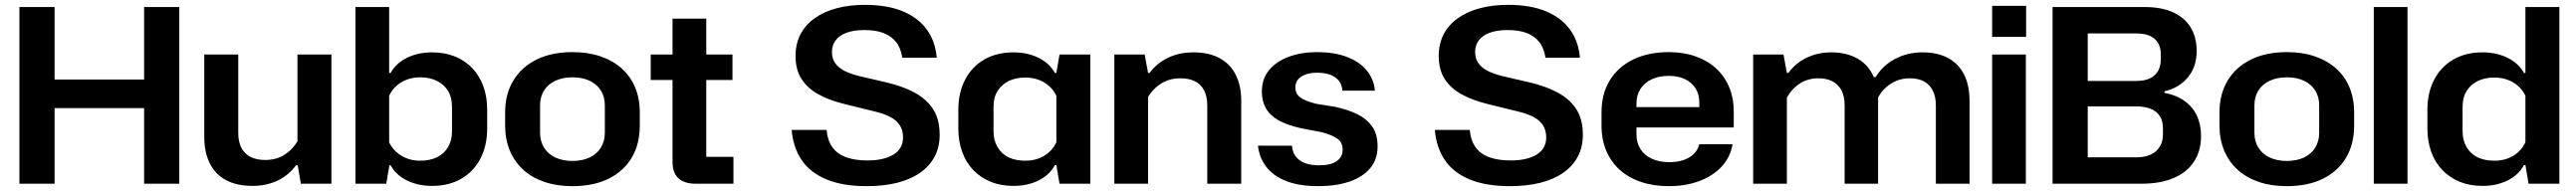

<svg xmlns="http://www.w3.org/2000/svg" viewBox="-20 -758 10618 788"><path d="M60 0V-729H205V0ZM574 0V-729H719V0ZM189 -312V-430H591V-312Z M1346 -533V0H1220L1207 -76H1200Q1171 -36 1125 -13.5Q1079 9 1021 9Q956 9 911.5 -15Q867 -39 844.5 -84.5Q822 -130 822 -192V-533H962V-210Q962 -173 975 -148Q988 -123 1013 -110.5Q1038 -98 1073 -98Q1119 -98 1152.5 -119.5Q1186 -141 1206 -175V-533Z M1761 9Q1703 9 1657.5 -13.5Q1612 -36 1590 -76H1585L1572 0H1445V-729H1584V-457H1590Q1612 -497 1657.5 -519.5Q1703 -542 1761 -542Q1813 -542 1855 -525Q1897 -508 1926.5 -477Q1956 -446 1972 -402.5Q1988 -359 1988 -306V-228Q1988 -157 1960 -103.5Q1932 -50 1881 -20.5Q1830 9 1761 9ZM1712 -95Q1752 -95 1781.5 -109.5Q1811 -124 1827 -151.5Q1843 -179 1843 -216V-317Q1843 -356 1827 -382.5Q1811 -409 1781.5 -424Q1752 -439 1712 -439Q1669 -439 1635 -419Q1601 -399 1584 -363V-170Q1602 -135 1635.5 -115Q1669 -95 1712 -95Z M2339 10Q2275 10 2224 -7.5Q2173 -25 2137 -57.5Q2101 -90 2081.5 -136.5Q2062 -183 2062 -240V-294Q2062 -370 2096 -426Q2130 -482 2192 -512.5Q2254 -543 2340 -543Q2404 -543 2455 -525.5Q2506 -508 2542.5 -475.5Q2579 -443 2598 -397Q2617 -351 2617 -294V-240Q2617 -163 2583.5 -107Q2550 -51 2488 -20.5Q2426 10 2339 10ZM2339 -94Q2381 -94 2411 -108.5Q2441 -123 2457 -149.5Q2473 -176 2473 -210V-323Q2473 -358 2457 -384Q2441 -410 2411 -424.5Q2381 -439 2340 -439Q2299 -439 2268.5 -424.5Q2238 -410 2222 -384Q2206 -358 2206 -323V-210Q2206 -176 2222 -149.5Q2238 -123 2268.5 -108.5Q2299 -94 2339 -94Z M2847 0Q2802 0 2777 -22Q2752 -44 2752 -89V-681H2891V-111H3003V0ZM2662 -428V-533H2999V-428Z M3552 10Q3453 10 3386 -18Q3319 -46 3284 -98Q3249 -150 3243 -222H3387Q3391 -177 3412 -149Q3433 -121 3469.5 -108.5Q3506 -96 3556 -96Q3589 -96 3615.5 -102Q3642 -108 3661.5 -119.5Q3681 -131 3691.5 -149Q3702 -167 3702 -191Q3702 -221 3688.5 -241.5Q3675 -262 3649.5 -275.5Q3624 -289 3586 -298L3460 -329Q3399 -344 3354 -368.5Q3309 -393 3284 -431.5Q3259 -470 3259 -527Q3259 -577 3279 -616Q3299 -655 3337.5 -682.5Q3376 -710 3428.5 -724Q3481 -738 3545 -738Q3636 -738 3699.5 -712Q3763 -686 3799 -637.5Q3835 -589 3841 -520H3699Q3693 -560 3673 -585Q3653 -610 3621 -622Q3589 -634 3544 -634Q3498 -634 3468 -622.5Q3438 -611 3423.5 -590.5Q3409 -570 3409 -544Q3409 -517 3422 -498Q3435 -479 3460 -466Q3485 -453 3522 -444L3638 -417Q3701 -402 3749.5 -376Q3798 -350 3825.5 -308.5Q3853 -267 3853 -201Q3853 -150 3831.5 -110.5Q3810 -71 3770.5 -44Q3731 -17 3676 -3.5Q3621 10 3552 10Z M4158 9Q4105 9 4063.5 -8Q4022 -25 3992 -56Q3962 -87 3946 -131Q3930 -175 3930 -228V-305Q3930 -376 3958 -429.5Q3986 -483 4037 -512.5Q4088 -542 4158 -542Q4215 -542 4260.5 -519.5Q4306 -497 4328 -457H4334L4347 -533H4474V0H4347L4334 -77H4328Q4306 -36 4260.5 -13.5Q4215 9 4158 9ZM4206 -95Q4250 -95 4283.5 -115Q4317 -135 4334 -171V-363Q4317 -398 4283.5 -418Q4250 -438 4206 -438Q4166 -438 4137 -423.5Q4108 -409 4091.5 -382.5Q4075 -356 4075 -317V-216Q4075 -179 4091.5 -151Q4108 -123 4137 -109Q4166 -95 4206 -95Z M4573 0V-533H4698L4712 -457H4718Q4748 -497 4794 -519.5Q4840 -542 4898 -542Q4963 -542 5007 -518Q5051 -494 5073.5 -449Q5096 -404 5096 -341V0H4956V-323Q4956 -360 4943 -385Q4930 -410 4905.5 -422.5Q4881 -435 4846 -435Q4800 -435 4766 -413.5Q4732 -392 4712 -358V0Z M5414 10Q5335 10 5281.5 -11Q5228 -32 5199 -70Q5170 -108 5165 -157H5305Q5307 -130 5321 -112Q5335 -94 5359 -85Q5383 -76 5416 -76Q5466 -76 5490 -93.5Q5514 -111 5514 -140Q5514 -171 5491.5 -186.5Q5469 -202 5426 -213L5342 -229Q5284 -242 5248.5 -262.5Q5213 -283 5197 -312.5Q5181 -342 5181 -380Q5181 -433 5211 -469Q5241 -505 5292.5 -524Q5344 -543 5409 -543Q5478 -543 5529.5 -524Q5581 -505 5611.5 -469.5Q5642 -434 5647 -384H5513Q5511 -410 5497 -426.5Q5483 -443 5460.5 -450.5Q5438 -458 5410 -458Q5381 -458 5360.5 -450.5Q5340 -443 5329.5 -429.5Q5319 -416 5319 -397Q5319 -371 5339.5 -356Q5360 -341 5404 -330L5484 -317Q5536 -306 5575 -286.5Q5614 -267 5636 -235.5Q5658 -204 5658 -154Q5658 -100 5627 -63.5Q5596 -27 5541 -8.5Q5486 10 5414 10Z M6203 10Q6104 10 6037 -18Q5970 -46 5935 -98Q5900 -150 5894 -222H6038Q6042 -177 6063 -149Q6084 -121 6120.5 -108.5Q6157 -96 6207 -96Q6240 -96 6266.5 -102Q6293 -108 6312.5 -119.5Q6332 -131 6342.5 -149Q6353 -167 6353 -191Q6353 -221 6339.5 -241.5Q6326 -262 6300.5 -275.5Q6275 -289 6237 -298L6111 -329Q6050 -344 6005 -368.5Q5960 -393 5935 -431.5Q5910 -470 5910 -527Q5910 -577 5930 -616Q5950 -655 5988.5 -682.5Q6027 -710 6079.5 -724Q6132 -738 6196 -738Q6287 -738 6350.5 -712Q6414 -686 6450 -637.5Q6486 -589 6492 -520H6350Q6344 -560 6324 -585Q6304 -610 6272 -622Q6240 -634 6195 -634Q6149 -634 6119 -622.5Q6089 -611 6074.5 -590.5Q6060 -570 6060 -544Q6060 -517 6073 -498Q6086 -479 6111 -466Q6136 -453 6173 -444L6289 -417Q6352 -402 6400.5 -376Q6449 -350 6476.5 -308.5Q6504 -267 6504 -201Q6504 -150 6482.5 -110.5Q6461 -71 6421.5 -44Q6382 -17 6327 -3.5Q6272 10 6203 10Z M6858 10Q6795 10 6743.5 -7.5Q6692 -25 6656 -57.5Q6620 -90 6600.5 -136Q6581 -182 6581 -240V-294Q6581 -371 6615 -426.5Q6649 -482 6711.5 -512.5Q6774 -543 6858 -543Q6919 -543 6968.5 -525.5Q7018 -508 7053 -476Q7088 -444 7107 -398.5Q7126 -353 7126 -297V-232H6702V-316H6997L6984 -300V-335Q6984 -369 6968.5 -393.5Q6953 -418 6925 -431.5Q6897 -445 6858 -445Q6817 -445 6787 -430.5Q6757 -416 6741 -390.5Q6725 -365 6725 -331V-203Q6725 -169 6741.5 -143Q6758 -117 6788.5 -103Q6819 -89 6860 -89Q6910 -89 6942.5 -108.5Q6975 -128 6984 -163H7121Q7112 -109 7076 -70.5Q7040 -32 6984 -11Q6928 10 6858 10Z M7206 0V-533H7331L7345 -457H7351Q7381 -498 7427 -520Q7473 -542 7527 -542Q7591 -542 7636.5 -516Q7682 -490 7703 -440H7711Q7740 -488 7791 -515Q7842 -542 7904 -542Q7966 -542 8009.5 -518.5Q8053 -495 8075.5 -450Q8098 -405 8098 -340V0H7959V-323Q7959 -360 7946 -385Q7933 -410 7909.5 -422.5Q7886 -435 7851 -435Q7822 -435 7797.5 -425Q7773 -415 7753.5 -397.5Q7734 -380 7721 -356Q7721 -349 7721 -342Q7721 -335 7721 -328V0H7583V-323Q7583 -360 7570 -385Q7557 -410 7533 -422.5Q7509 -435 7475 -435Q7432 -435 7398.5 -413.5Q7365 -392 7345 -355V0Z M8191 0V-533H8330V0ZM8191 -606V-734H8331V-606Z M8440 0V-729H8820Q8889 -729 8937 -707Q8985 -685 9009.5 -644.5Q9034 -604 9034 -548Q9034 -482 8997.5 -438.5Q8961 -395 8901 -381V-375Q8950 -366 8984 -341.5Q9018 -317 9035 -280.5Q9052 -244 9052 -197Q9052 -135 9022.5 -90.5Q8993 -46 8938 -23Q8883 0 8805 0ZM8585 -109H8784Q8839 -109 8867 -135Q8895 -161 8895 -203V-229Q8895 -260 8881.5 -280Q8868 -300 8843.5 -309.5Q8819 -319 8785 -319H8570V-424H8786Q8820 -424 8842 -435Q8864 -446 8875 -465.5Q8886 -485 8886 -511V-536Q8886 -563 8874 -582Q8862 -601 8840 -610.5Q8818 -620 8787 -620H8585Z M9405 10Q9341 10 9290 -7.5Q9239 -25 9203 -57.5Q9167 -90 9147.5 -136.5Q9128 -183 9128 -240V-294Q9128 -370 9162 -426Q9196 -482 9258 -512.5Q9320 -543 9406 -543Q9470 -543 9521 -525.5Q9572 -508 9608.5 -475.5Q9645 -443 9664 -397Q9683 -351 9683 -294V-240Q9683 -163 9649.5 -107Q9616 -51 9554 -20.5Q9492 10 9405 10ZM9405 -94Q9447 -94 9477 -108.5Q9507 -123 9523 -149.5Q9539 -176 9539 -210V-323Q9539 -358 9523 -384Q9507 -410 9477 -424.5Q9447 -439 9406 -439Q9365 -439 9334.5 -424.5Q9304 -410 9288 -384Q9272 -358 9272 -323V-210Q9272 -176 9288 -149.5Q9304 -123 9334.5 -108.5Q9365 -94 9405 -94Z M9764 0V-729H9903V0Z M10212 9Q10160 9 10118.5 -8Q10077 -25 10047 -56Q10017 -87 10001 -131Q9985 -175 9985 -228V-305Q9985 -376 10013 -429.5Q10041 -483 10092 -512.5Q10143 -542 10212 -542Q10270 -542 10315.5 -519.5Q10361 -497 10383 -457H10389V-729H10529V0H10402L10389 -77H10383Q10361 -36 10315.5 -13.5Q10270 9 10212 9ZM10261 -95Q10305 -95 10338.5 -115Q10372 -135 10389 -171V-363Q10372 -398 10338.5 -418Q10305 -438 10261 -438Q10221 -438 10192 -423.5Q10163 -409 10146.5 -382.5Q10130 -356 10130 -317V-216Q10130 -179 10146.5 -151Q10163 -123 10192 -109Q10221 -95 10261 -95Z"/></svg>

Font: Hubot Sans SemiBold
Style: Regular
Weight: 600
Designer: Deni Anggara
Foundry: GitHub, Inc., Subsidiary of Microsoft Corporation
Version: Version 2.000